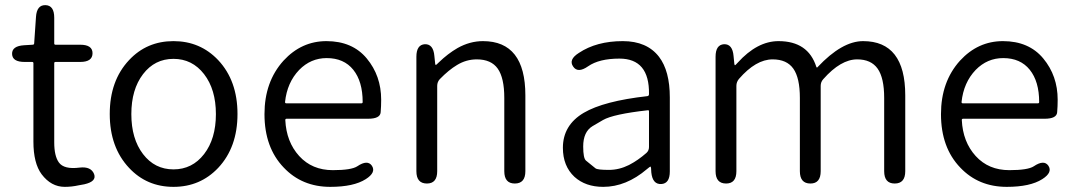

<svg xmlns="http://www.w3.org/2000/svg" viewBox="-20 -714 4177 747"><path d="M286 7Q259 13 232 13Q179 13 142 -36Q110 -79 110 -163V-468Q110 -473 105 -473H76Q28 -473 27 -504Q26 -535 74 -538L107 -540Q113 -540 113 -546L120 -648Q123 -695 157 -694Q191 -693 191 -645V-545Q191 -540 196 -540H292Q340 -540 340 -507Q340 -473 292 -473H196Q191 -473 191 -468V-160Q191 -107 209 -82Q229 -54 290 -62Q334 -67 346 -37Q357 -8 308 3Z M482 -61Q407 -141 407 -270.5Q407 -400 482 -480Q551 -554 655 -554Q759 -554 829 -480Q904 -400 904 -270.5Q904 -141 829 -61Q759 13 655 13Q551 13 482 -61ZM536.5 -114.5Q582 -55 655 -55Q728 -55 774 -114.5Q820 -174 820 -270Q820 -366 774 -425.5Q728 -485 655 -485Q582 -485 536.5 -425.5Q491 -366 491 -270Q491 -174 536.5 -114.5Z M1265 13Q1155 13 1084 -62Q1009 -140 1009 -270Q1009 -396 1083 -478Q1153 -554 1250 -554Q1351 -554 1407 -486.5Q1463 -419 1463 -326Q1463 -301 1461 -277Q1459 -252 1412 -252H1095Q1090 -252 1090 -247Q1094 -162 1144 -107Q1194 -52 1275 -52Q1347 -52 1370 -67Q1410 -94 1427 -69Q1444 -43 1403 -17Q1356 13 1265 13ZM1089 -317Q1089 -312 1094 -312H1386Q1391 -312 1391 -317Q1391 -397 1354.5 -442.5Q1318 -488 1251 -488Q1189 -488 1144 -442Q1097 -393 1089 -317Z M1641 0Q1600 0 1600 -48V-493Q1600 -540 1633 -542Q1666 -543 1670 -496L1673 -467Q1674 -461 1675.5 -461Q1677 -461 1687 -471Q1722 -505 1760 -527Q1808 -554 1859 -554Q2024 -554 2024 -343V-48Q2024 0 1983 0Q1942 0 1942 -48V-333Q1942 -411 1916.5 -447Q1891 -483 1835 -483Q1794 -483 1758 -461Q1726 -442 1691 -406Q1681 -395 1681 -380V-48Q1681 0 1641 0Z M2327 13Q2258 13 2215 -26Q2170 -68 2170 -139Q2170 -227 2251 -275Q2329 -321 2499 -340Q2505 -341 2505 -348Q2507 -486 2390 -486Q2311 -486 2268 -456Q2228 -428 2210 -455Q2191 -482 2232 -508Q2301 -554 2403 -554Q2497 -554 2544 -493Q2586 -438 2586 -335V-47Q2586 0 2553 2Q2519 4 2514 -43L2513 -60Q2512 -66 2510.5 -66Q2509 -66 2497 -56Q2416 13 2327 13ZM2349 -53Q2389 -53 2427 -72Q2462 -90 2495 -119Q2505 -128 2505 -142V-281Q2505 -286 2500 -285Q2366 -270 2326 -247Q2305 -235 2285 -223Q2249 -201 2249 -144Q2249 -98 2260 -89Q2278 -74 2297 -59Q2305 -53 2349 -53Z M2805 0Q2764 0 2764 -48V-493Q2764 -540 2797 -542Q2830 -543 2834 -496L2837 -466Q2838 -460 2839.5 -460Q2841 -460 2850 -470Q2926 -554 3009 -554Q3124 -554 3156 -454Q3158 -449 3161 -453Q3256 -554 3338 -554Q3502 -554 3502 -343V-48Q3502 0 3461 0Q3420 0 3420 -48V-333Q3420 -411 3394.5 -447Q3369 -483 3315 -483Q3251 -483 3183 -406Q3173 -395 3173 -380V-48Q3173 0 3133 0Q3092 0 3092 -48V-333Q3092 -411 3066.5 -447Q3041 -483 2986 -483Q2921 -483 2855 -407Q2845 -395 2845 -380V-48Q2845 0 2805 0Z M3897 13Q3787 13 3716 -62Q3641 -140 3641 -270Q3641 -396 3715 -478Q3785 -554 3882 -554Q3983 -554 4039 -486.5Q4095 -419 4095 -326Q4095 -301 4093 -277Q4091 -252 4044 -252H3727Q3722 -252 3722 -247Q3726 -162 3776 -107Q3826 -52 3907 -52Q3979 -52 4002 -67Q4042 -94 4059 -69Q4076 -43 4035 -17Q3988 13 3897 13ZM3721 -317Q3721 -312 3726 -312H4018Q4023 -312 4023 -317Q4023 -397 3986.5 -442.5Q3950 -488 3883 -488Q3821 -488 3776 -442Q3729 -393 3721 -317Z"/></svg>

Font: Resource Han Rounded JP Normal
Style: Regular
Weight: 350
Designer: Cyano Hao (round all glyphs); Ryoko NISHIZUKA 西塚涼子 (kana, bopomofo & ideographs); Paul D. Hunt (Latin, Greek & Cyrillic)
Foundry: Cyano Hao
Version: 0.990